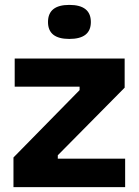

<svg xmlns="http://www.w3.org/2000/svg" viewBox="-20 -764 566 784"><path d="M35 0V-121L305 -396V-410H40V-525H489V-406L216 -130V-116H491V0ZM263 -605Q176 -605 176 -674Q176 -744 263 -744Q351 -744 351 -674Q351 -605 263 -605Z"/></svg>

Font: Bricolage Grotesque 10pt Bricolage Grotesque 10pt Regular
Style: Bold
Weight: 700
Designer: Mathieu Triay
Foundry: Atelier Triay
Version: Version 1.000; ttfautohint (v1.8.4.7-5d5b);gftools[0.9.32]